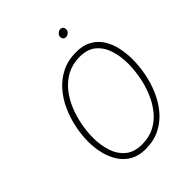

<svg xmlns="http://www.w3.org/2000/svg" viewBox="-242 -1024 1179 1179"><g transform="rotate(-45 348.0 -434.0)"><path d="M333.5 12Q274.5 12 233 -11.8Q191.5 -35.5 165.5 -76Q139.5 -116.5 127.5 -166.8Q115.5 -217 115.5 -270Q115.5 -327.5 128 -389Q140.5 -450.5 166.2 -508Q192 -565.5 232 -611.5Q272 -657.5 326.8 -684.8Q381.5 -712 452.5 -712Q512 -712 553 -689.2Q594 -666.5 619 -627.5Q644 -588.5 655.2 -538.8Q666.5 -489 666.5 -435Q666.5 -377 654.5 -314.5Q642.5 -252 617.2 -194Q592 -136 552.8 -89.5Q513.5 -43 459 -15.5Q404.5 12 333.5 12ZM338.5 -24Q401 -24 448.8 -49.5Q496.5 -75 530.5 -118.5Q564.5 -162 586.2 -215.8Q608 -269.5 618.2 -326.5Q628.5 -383.5 628.5 -436Q628.5 -499 611.2 -553.8Q594 -608.5 554.2 -642.2Q514.5 -676 447.5 -676Q385 -676 337 -650.5Q289 -625 254.2 -582.2Q219.5 -539.5 197.2 -486Q175 -432.5 164.2 -375.5Q153.5 -318.5 153.5 -266Q153.5 -201.5 171.5 -146.5Q189.5 -91.5 230 -57.8Q270.5 -24 338.5 -24ZM472.5 -820.5Q462 -820.5 455.2 -828Q448.5 -835.5 448.5 -846.5Q448.5 -860 459.8 -870.2Q471 -880.5 484.5 -880.5Q496 -880.5 502.2 -872.8Q508.5 -865 508.5 -853.5Q508.5 -840 497.8 -830.2Q487 -820.5 472.5 -820.5Z"/></g></svg>

Font: Overpass Thin
Style: Italic
Weight: 250
Italic angle: -10°
Designer: Delve Withrington, Dave Bailey, Thomas Jockin
Foundry: Delve Fonts LLC
Version: Version 4.000